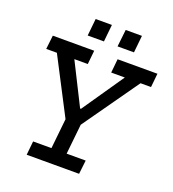

<svg xmlns="http://www.w3.org/2000/svg" viewBox="-145 -923 929 1033"><g transform="rotate(20 319.0 -406.5)"><path d="M630 -571H570L344 -251L326 -79H435L426 0H126L134 -79H239L257 -251L91 -571H30L39 -650H276L268 -571H191L311 -332H316L480 -571H402L410 -650H638ZM397 -813H490L480 -715H386ZM225 -813H318L308 -715H215Z"/></g></svg>

Font: Zilla Slab Medium
Style: Regular
Weight: 500
Designer: Typotheque.com
Foundry: Typotheque type foundry
Version: Version 1.1; 2017